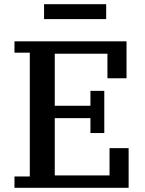

<svg xmlns="http://www.w3.org/2000/svg" viewBox="-20 -895 689 915"><path d="M49 -54H122V-644H49V-698H583V-522H492V-639H241V-391H411V-462H477V-261H411V-332H241V-59H502V-189H593V0H49ZM190 -875H486V-804H190Z"/></svg>

Font: IBM Plex Serif Medium
Style: Regular
Weight: 500
Designer: Mike Abbink, Paul van der Laan, Pieter van Rosmalen
Foundry: Bold Monday
Version: Version 2.5